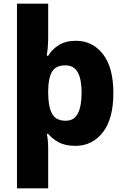

<svg xmlns="http://www.w3.org/2000/svg" viewBox="-20 -780 678 1040"><path d="M594 -276Q594 -135 536.5 -62.5Q479 10 389 10Q333 10 297.5 -9.5Q262 -29 241 -55H234Q237 -40 239 -18Q241 4 241 20V240H72V-760H241V-580Q241 -548 238.5 -520.5Q236 -493 233 -478H241Q261 -512 298 -535.5Q335 -559 392 -559Q481 -559 537.5 -487Q594 -415 594 -276ZM422 -278Q422 -351 401 -388.5Q380 -426 334 -426Q283 -426 262.5 -392.5Q242 -359 241 -292V-277Q241 -204 261.5 -165Q282 -126 336 -126Q381 -126 401.5 -165Q422 -204 422 -278Z"/></svg>

Font: Noto Sans Malayalam ExtraBold
Style: Regular
Weight: 800
Designer: Jelle Bosma - Monotype Design Team
Foundry: Monotype Imaging Inc.
Version: Version 2.104; ttfautohint (v1.8.4.7-5d5b)